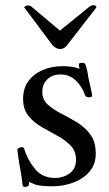

<svg xmlns="http://www.w3.org/2000/svg" viewBox="-20 -705 422 740"><path d="M287 -440Q282 -457 285 -460Q288 -463 294 -463Q302 -463 305.5 -461Q309 -459 312 -448Q317 -432 318.5 -419.5Q320 -407 323 -395Q326 -382 328.5 -371.5Q331 -361 335 -339Q337 -330 322 -330Q318 -330 314 -331.5Q310 -333 308 -338Q295 -374 271 -396Q247 -418 213 -418Q181 -418 162 -399Q143 -380 143 -351Q143 -321 164 -302Q185 -283 215.5 -267.5Q246 -252 276.5 -233.5Q307 -215 328 -187Q349 -159 349 -113Q349 -71 324.5 -43Q300 -15 261.5 -1Q223 13 182 13Q130 13 111 4.5Q92 -4 92 -4Q92 7 90.5 10Q89 13 80 15Q76 16 72 15Q68 14 67 7Q63 -28 57.5 -56.5Q52 -85 47 -126Q46 -134 58.5 -137Q71 -140 73 -132Q87 -87 115.5 -53Q144 -19 193 -19Q223 -19 248 -36.5Q273 -54 273 -89Q273 -122 252.5 -143.5Q232 -165 201.5 -181.5Q171 -198 140.5 -215.5Q110 -233 89.5 -258.5Q69 -284 69 -324Q69 -365 90 -393Q111 -421 145.5 -435.5Q180 -450 222 -450Q240 -450 257 -447.5Q274 -445 287 -440ZM211 -587 322 -677Q331 -685 341 -685Q349 -685 352 -677L238 -530Q227 -516 212 -516Q197 -516 183 -530L73 -677Q73 -677 76.5 -680.5Q80 -684 87 -684Q91 -684 95 -683Q99 -682 104 -677Z"/></svg>

Font: Sedan SC
Style: Regular
Weight: 400
Designer: Sebastian Salazar
Foundry: Sebastian Salazar
Version: Version 1.100; ttfautohint (v1.8.4.7-5d5b)